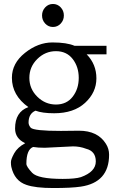

<svg xmlns="http://www.w3.org/2000/svg" viewBox="-20 -732 610 968"><path d="M208 -613Q192 -630 192 -654Q192 -678 208 -695Q224 -712 247 -712Q270 -712 286 -695Q302 -678 302 -654Q302 -630 286 -613Q270 -596 247 -596Q224 -596 208 -613ZM348 6 206 13Q171 13 147 9Q113 22 113 94Q113 108 142 139Q171 170 296 170Q360 170 388 161Q463 134 463 82Q463 30 414 18Q383 6 348 6ZM123 -192Q40 -251 40 -340Q40 -413 106 -465.5Q172 -518 244.5 -518Q317 -518 356 -501H517V-458H417Q466 -408 466 -337Q466 -266 409 -213.5Q352 -161 253 -161Q193 -161 159 -174Q124 -159 124 -114Q124 -101 135 -88Q151 -72 287 -72L378 -73Q473 -73 514 -7Q530 18 530 48Q530 188 387 209Q340 216 249 216Q158 216 113 200Q53 180 37 109Q35 100 35 85.5Q35 71 51.5 41Q68 11 107 -10Q56 -34 56 -84Q56 -168 123 -192ZM346.5 -434.5Q316 -474 262 -474Q208 -474 168 -434.5Q128 -395 128 -339.5Q128 -284 168 -244.5Q208 -205 262 -205Q316 -205 346.5 -244.5Q377 -284 377 -339.5Q377 -395 346.5 -434.5Z"/></svg>

Font: Sawarabi Mincho
Style: Regular
Weight: 400
Version: Version 1.00